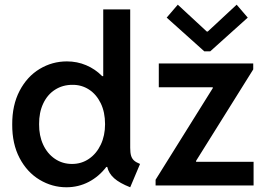

<svg xmlns="http://www.w3.org/2000/svg" viewBox="-20 -792 1137 820"><path d="M438 -79.1H434.1Q402.8 -38.1 358.9 -15.1Q314.9 7.8 263.7 7.8Q202.6 7.8 149.2 -24.2Q95.7 -56.2 63.7 -116.9Q31.7 -177.7 32.2 -260.3Q31.7 -342.8 63.7 -404.1Q95.7 -465.3 149.4 -497.6Q203.1 -529.8 265.6 -529.8Q309.6 -529.8 348.1 -513.4Q386.7 -497.1 416.5 -466.8H420.9V-752H536.1V-160.6Q536.1 -139.6 539.8 -127.2Q543.5 -114.7 552.2 -106.7Q561 -98.6 578.1 -91.8L536.1 7.8Q491.2 -9.8 467.8 -30.5Q444.3 -51.3 438 -79.1ZM428.7 -261.7Q428.7 -313 410.2 -351.1Q391.6 -389.2 359.9 -409.7Q328.1 -430.2 289.1 -429.7Q247.6 -429.7 215.1 -408.9Q182.6 -388.2 164.6 -349.9Q146.5 -311.5 147 -261.7Q146.5 -212.9 164.3 -174.3Q182.1 -135.7 214.4 -113.8Q246.6 -91.8 287.6 -91.8Q328.1 -91.8 360.1 -113.8Q392.1 -135.7 410.4 -174.3Q428.7 -212.9 428.7 -261.7ZM644.5 -24.4 888.7 -415.5V-419.4H658.2V-521H1061.5V-495.6L817.4 -105V-101.1H1063V0H644.5ZM863.3 -657.2H867.2L990.7 -772L1038.1 -716.8L877.9 -572.8H852.5L691.9 -716.8L739.3 -772Z"/></svg>

Font: Reddit Sans SemiBold
Style: Regular
Weight: 600
Designer: Stephen Hutchings
Foundry: Reddit
Version: Version 1.013